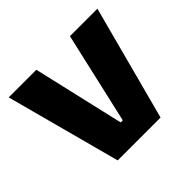

<svg xmlns="http://www.w3.org/2000/svg" viewBox="-125 -634 776 776"><g transform="rotate(-45 263.0 -246.0)"><path d="M258 -100H270L359.5 -491.5H516.5L386 0H141L9.5 -491.5H167.5Z"/></g></svg>

Font: Anek Kannada
Style: Bold
Weight: 700
Version: Version 1.003